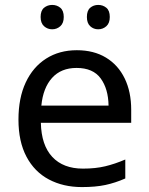

<svg xmlns="http://www.w3.org/2000/svg" viewBox="-20 -750 604 780"><path d="M292 -546Q361 -546 410.5 -516Q460 -486 486.5 -431.5Q513 -377 513 -304V-251H146Q148 -160 192.5 -112.5Q237 -65 317 -65Q368 -65 407.5 -74.5Q447 -84 489 -102V-25Q448 -7 408 1.5Q368 10 313 10Q237 10 178.5 -21Q120 -52 87.5 -113.5Q55 -175 55 -264Q55 -352 84.5 -415Q114 -478 167.5 -512Q221 -546 292 -546ZM291 -474Q228 -474 191.5 -433.5Q155 -393 148 -321H421Q420 -389 389 -431.5Q358 -474 291 -474ZM145 -681Q145 -707 159 -718.5Q173 -730 192 -730Q211 -730 225 -718.5Q239 -707 239 -681Q239 -656 225 -643.5Q211 -631 192 -631Q173 -631 159 -643.5Q145 -656 145 -681ZM333 -681Q333 -707 346.5 -718.5Q360 -730 379 -730Q398 -730 412 -718.5Q426 -707 426 -681Q426 -656 412 -643.5Q398 -631 379 -631Q360 -631 346.5 -643.5Q333 -656 333 -681Z"/></svg>

Font: Noto Sans Masaram Gondi
Style: Regular
Weight: 400
Designer: Ek Type & Mukund Gokhale
Foundry: Ek Type
Version: Version 1.004; ttfautohint (v1.8.4.7-5d5b)